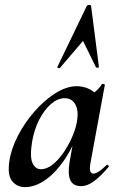

<svg xmlns="http://www.w3.org/2000/svg" viewBox="-20 -751 484 784"><path d="M83 13Q49 13 29.5 -11.5Q10 -36 18 -91Q25 -142 52.5 -195.5Q80 -249 120.5 -295.5Q161 -342 206.5 -370.5Q252 -399 294 -399Q314 -399 335 -391.5Q356 -384 371.5 -367.5Q387 -351 389 -324L329 -357Q346 -359 364.5 -373Q383 -387 396 -407Q398 -410 403.5 -408Q409 -406 408 -404L350 -89Q341 -42 361 -42Q371 -42 385 -51.5Q399 -61 415 -77Q418 -80 422 -76Q426 -72 423 -69Q392 -32 364.5 -11.5Q337 9 311 9Q279 9 267.5 -14.5Q256 -38 264 -89L289 -229L310 -246Q286 -164 248 -106Q210 -48 167 -17.5Q124 13 83 13ZM147 -60Q171 -60 195 -79Q219 -98 239.5 -128Q260 -158 274.5 -191.5Q289 -225 294 -253Q302 -298 288 -324Q274 -350 244 -350Q216 -350 189 -327Q162 -304 141 -264Q120 -224 111 -172Q101 -109 113 -84.5Q125 -60 147 -60ZM352 -726 384 -477Q384 -475 378.5 -474.5Q373 -474 372 -476L319 -584L225 -474Q223 -471 218 -473Q213 -475 214 -477L334 -726Q336 -731 344 -731Q352 -731 352 -726Z"/></svg>

Font: Cormorant Light
Style: Bold Italic
Weight: 700
Italic angle: -10°
Version: Version 4.000